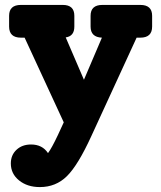

<svg xmlns="http://www.w3.org/2000/svg" viewBox="-20 -520 655 780"><path d="M550 -500Q598 -500 598 -456V-412Q598 -367 550 -367H535L351 33Q297 151 252 195.5Q207 240 142 240Q91 240 57.5 213Q24 186 24 144Q24 110 47 88.5Q70 67 106 67Q152 67 175 102Q190 82 215 29L239 -23L80 -367H65Q17 -367 17 -412V-456Q17 -500 65 -500H235Q282 -500 282 -456V-412Q282 -373 247 -368L321 -196L394 -367Q348 -369 348 -412V-456Q348 -500 396 -500Z"/></svg>

Font: Solway ExtraBold
Style: Regular
Weight: 800
Designer: Mariya V. Pigoulevskaya
Foundry: The Northern Block Ltd.
Version: Version 1.000;hotconv 1.0.109;makeotfexe 2.5.65596